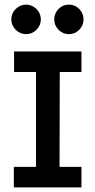

<svg xmlns="http://www.w3.org/2000/svg" viewBox="-20 -812 412 832"><path d="M41 -589H333V-500H239L238 -89H333V0H40V-89H136V-500H41ZM279 -792Q305 -792 323.5 -773Q342 -754 342 -728Q342 -702 323.5 -683Q305 -664 279 -664Q252 -664 233.5 -683Q215 -702 215 -728Q215 -754 233.5 -773Q252 -792 279 -792ZM93 -792Q119 -792 138 -773Q157 -754 157 -728Q157 -702 138 -683Q119 -664 93 -664Q67 -664 48 -683Q29 -702 29 -728Q29 -754 48 -773Q67 -792 93 -792Z"/></svg>

Font: Podkova SemiBold
Style: Regular
Weight: 600
Designer: Ilya Yudin
Foundry: Cyreal (www.cyreal.org)
Version: Version 2.103